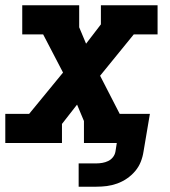

<svg xmlns="http://www.w3.org/2000/svg" viewBox="-21 -540 641 725"><path d="M276 165V77H343Q354 77 365.5 75Q377 73 387.5 68Q398 63 405.5 53.5Q413 44 415 32L420 0H296V-83L270 -145L213 -72V0H-1V-110H89L217 -266L142 -410H63V-520H278V-437L304 -375L360 -448V-520H574V-410H484L357 -254L431 -110H545L521 32Q518 52 510.5 71Q503 90 489.5 106Q476 122 458.5 134Q441 146 421.5 153Q402 160 382.5 162.5Q363 165 343 165Z"/></svg>

Font: Iosevka Etoile XBdObl
Style: Regular
Weight: 800
Italic angle: -9°
Designer: Belleve Invis
Foundry: Belleve Invis
Version: Version 15.5.2; ttfautohint (v1.8.4)